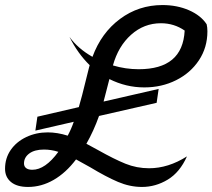

<svg xmlns="http://www.w3.org/2000/svg" viewBox="-59 -730 841 760"><path d="M358 -355 351 -328 569 -378 561 -323 333 -271Q312 -212 283 -161L329 -136Q393 -100 437.5 -82Q482 -64 531 -64Q607 -64 681 -111Q653 -48 605 -19Q557 10 503 10Q455 10 408 -10Q361 -30 298 -68L242 -99Q202 -46 153.5 -18Q105 10 52 10Q8 10 -15.5 -9.5Q-39 -29 -39 -62Q-39 -104 -16.5 -136.5Q6 -169 45 -187.5Q84 -206 130 -206Q168 -206 209 -193Q223 -219 233 -248L81 -213L89 -268L253 -306L266 -353L293 -461L296 -472Q248 -519 216 -584Q249 -538 307 -505Q342 -600 416 -655Q490 -710 584 -710Q642 -710 689 -689.5Q736 -669 759 -634Q762 -622 762 -606Q762 -542 728.5 -491.5Q695 -441 638 -412.5Q581 -384 512 -384Q440 -384 374 -417ZM388 -471Q438 -456 490 -456Q577 -456 622.5 -494Q668 -532 672 -609Q630 -638 578 -638Q511 -638 460 -592.5Q409 -547 388 -471ZM172 -129Q144 -138 115 -138Q78 -138 57 -122.5Q36 -107 36 -83Q36 -71 44.5 -64.5Q53 -58 69 -58Q120 -58 172 -129Z"/></svg>

Font: Srisakdi
Style: Bold
Weight: 700
Designer: Cadson Demak Co.,Ltd.
Foundry: Cadson Demak Co.,Ltd.
Version: Version 1.000